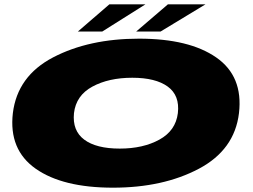

<svg xmlns="http://www.w3.org/2000/svg" viewBox="-20 -861 1170 889"><path d="M503 8Q735 8 900.5 -79.5Q1066 -167 1086.5 -337Q1106.5 -508 981.2 -595Q856 -682 624 -682Q392 -682 226.2 -595.5Q60.5 -509 39.5 -337Q20 -168 145 -80Q270 8 503 8ZM534.5 -173Q425.5 -173 370 -214.5Q314.5 -256 322.5 -337Q332 -419 407.8 -460Q483.5 -501 592.5 -501Q700.5 -501 756.8 -460Q813 -419 803.5 -337Q793.5 -256 718 -214.5Q642.5 -173 534.5 -173ZM610.5 -715H723.5L931.5 -841H757.5ZM340.5 -715H453.5L653.5 -841H486.5Z"/></svg>

Font: Anybody ExtraExpanded Black
Style: Italic
Weight: 900
Width: 8
Italic angle: -10°
Version: Version 1.113;gftools[0.9.25]